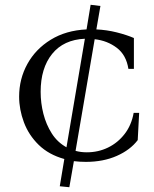

<svg xmlns="http://www.w3.org/2000/svg" viewBox="-20 -662 644 803"><path d="M339 15Q313 15 289 12L270 121L230 117L249 3Q184 -15 142 -56Q100 -97 80 -150.5Q60 -204 60 -258Q60 -332 94.5 -394.5Q129 -457 192.5 -496Q256 -535 342 -539L359 -642L400 -637L383 -539Q427 -537 468.5 -526.5Q510 -516 540 -503V-374H517Q508 -432 468.5 -462Q429 -492 376 -498L296 -31Q318 -25 343 -25Q391 -25 432 -45Q473 -65 501.5 -102Q530 -139 539 -190H562L556 -76Q525 -35 468.5 -10Q412 15 339 15ZM150 -278Q150 -231 161.5 -186Q173 -141 196.5 -104Q220 -67 258 -46L335 -500Q246 -496 198 -436.5Q150 -377 150 -278Z"/></svg>

Font: Bona Nova
Style: Regular
Weight: 400
Designer: Mateusz Machalski
Foundry: Capitalics
Version: Version 4.001; ttfautohint (v1.8.3)